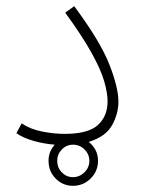

<svg xmlns="http://www.w3.org/2000/svg" viewBox="-20 -464 456 621"><path d="M33 -33 50 -65Q78 -46 116.5 -38.5Q155 -31 189 -31Q265 -31 296.5 -59.5Q328 -88 328 -137Q328 -162 317.5 -199.5Q307 -237 277 -291.5Q247 -346 191 -423L220 -444Q304 -331 333.5 -256Q363 -181 363 -135Q363 -96 342.5 -59Q322 -22 267 -5Q297 19 297 56Q297 90 273 113.5Q249 137 216 137Q183 137 160 113.5Q137 90 137 56Q137 26 157 4Q121 1 88 -8.5Q55 -18 33 -33ZM216 109Q237 109 253 93.5Q269 78 269 56Q269 35 253.5 19.5Q238 4 216 4Q195 4 180 19.5Q165 35 165 56Q165 78 180 93.5Q195 109 216 109Z"/></svg>

Font: Noto Sans Arabic UI XLt
Style: Regular
Weight: 200
Designer: Monotype Design Team, Nadine Chahine and Nizar Qandah
Foundry: Monotype Imaging Inc.
Version: Version 2.010; ttfautohint (v1.8.4.7-5d5b)